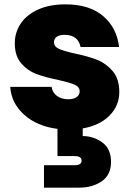

<svg xmlns="http://www.w3.org/2000/svg" viewBox="-20 -588 608 882"><path d="M360 37Q409 37 449.5 66Q490 95 490 155Q490 216 447 245Q404 274 345 274H182V171H322Q355 171 355 150Q355 129 322 129H244V4Q150 -8 91 -61Q32 -114 27 -189H217Q221 -162 242 -147Q263 -132 294 -132Q318 -132 332 -142Q346 -152 346 -168Q346 -189 323 -199Q300 -209 247 -221Q187 -233 147 -248Q107 -263 77.5 -297Q48 -331 48 -389Q48 -439 75 -479.5Q102 -520 154.5 -544Q207 -568 281 -568Q391 -568 454 -514Q517 -460 527 -372H350Q345 -399 326.5 -413.5Q308 -428 277 -428Q253 -428 240.5 -419Q228 -410 228 -394Q228 -374 251 -363.5Q274 -353 325 -342Q386 -329 426.5 -313Q467 -297 497.5 -261.5Q528 -226 528 -165Q528 -103 483.5 -57.5Q439 -12 360 2Z"/></svg>

Font: Fz Poppins ExtBd
Style: Regular
Weight: 800
Designer: Ninad Kale (Devanagari), Jonny Pinhorn (Latin)
Foundry: Indian Type Foundry
Version: Vit hóa bi Vntype.Com & FontZin.Com